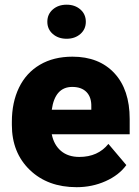

<svg xmlns="http://www.w3.org/2000/svg" viewBox="-20 -776 584 806"><path d="M301.8 9.8Q180.2 9.8 105 -62.7Q29.8 -135.3 29.8 -251.5V-265.1Q29.8 -346.2 59.8 -408.2Q89.8 -470.2 147.5 -504.2Q205.1 -538.1 284.2 -538.1Q395.5 -538.1 460 -469Q524.4 -399.9 524.4 -276.4V-212.4H197.3Q206.1 -168 235.8 -142.6Q265.6 -117.2 313 -117.2Q391.1 -117.2 435.1 -171.9L510.3 -83Q479.5 -40.5 423.1 -15.4Q366.7 9.8 301.8 9.8ZM283.2 -411.1Q210.9 -411.1 197.3 -315.4H363.3V-328.1Q364.3 -367.7 343.3 -389.4Q322.3 -411.1 283.2 -411.1ZM178.7 -684.6Q178.7 -716.3 201.7 -736.3Q224.6 -756.3 259.8 -756.3Q294.4 -756.3 317.4 -736.3Q340.3 -716.3 340.3 -684.6Q340.3 -653.3 317.4 -633.3Q294.4 -613.3 259.8 -613.3Q224.6 -613.3 201.7 -633.3Q178.7 -653.3 178.7 -684.6Z"/></svg>

Font: Roboto
Style: Regular
Weight: 900
Designer: Google
Version: Version 2.001171; 2014